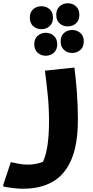

<svg xmlns="http://www.w3.org/2000/svg" viewBox="-64 -891 566 1171"><path d="M279 -800Q279 -834 299.5 -852.5Q320 -871 349 -871Q379 -871 399.5 -852.5Q420 -834 420 -800Q420 -767 399.5 -748.5Q379 -730 349 -730Q320 -730 299.5 -748.5Q279 -767 279 -800ZM118 -783Q118 -817 138.5 -835Q159 -853 189 -853Q218 -853 238.5 -835Q259 -817 259 -783Q259 -750 238.5 -731.5Q218 -713 189 -713Q159 -713 138.5 -731.5Q118 -750 118 -783ZM306 -638Q306 -672 326.5 -690Q347 -708 376 -708Q405 -708 426 -690Q447 -672 447 -638Q447 -605 426 -586.5Q405 -568 376 -568Q347 -568 326.5 -586.5Q306 -605 306 -638ZM145 -621Q145 -654 165.5 -672.5Q186 -691 215 -691Q244 -691 264.5 -672.5Q285 -654 285 -621Q285 -588 264.5 -569.5Q244 -551 215 -551Q186 -551 165.5 -569.5Q145 -588 145 -621ZM2 98Q28 104 54 108.5Q80 113 106 113Q133 113 157 108Q181 103 198 96Q235 17 235 -150Q235 -236 227 -313.5Q219 -391 210 -460L379 -478H390Q399 -409 405 -327.5Q411 -246 411 -162Q411 -9 370.5 84Q330 177 255.5 218.5Q181 260 78 260Q52 260 24 257Q-4 254 -24 250.5Q-44 247 -44 246V236Z"/></svg>

Font: Kufam
Style: Bold
Weight: 700
Designer: Wael Morcos, Artur Schmal
Foundry: Original Type
Version: Version 1.300; ttfautohint (v1.8.3)